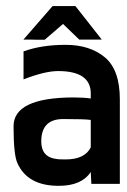

<svg xmlns="http://www.w3.org/2000/svg" viewBox="-20 -599 415 629"><path d="M313.5 -469.2H239.7L186.5 -520.5L126.5 -468.8H110.8H100.6L85 -469.2H56.6L152.3 -579.1H227.1ZM57.1 -430.7Q116.2 -452.1 195.3 -452.1Q274.4 -452.1 323.7 -411.1Q372.6 -370.1 372.6 -273.4V3.4H279.3L277.3 -35.6Q247.6 9.8 172.4 9.8Q70.3 9.8 37.1 -64.5Q24.4 -91.8 24.4 -185.3Q24.4 -278.8 219.2 -279.8Q253.4 -279.8 277.3 -276.4V-293Q277.3 -366.2 170.4 -366.2Q127 -366.2 57.1 -338.9ZM115.2 -135.7Q115.2 -86.9 159.2 -79.1Q174.3 -76.2 194.8 -76.7Q257.8 -76.7 277.3 -116.2V-206.1Q258.8 -209 187 -209Q115.2 -209 115.2 -135.7Z"/></svg>

Font: Keraleeyam
Style: Regular
Weight: 400
Designer: Hussain K. H.
Foundry: Swathanthra Malayalam Computing(SMC) http://smc.org.in
Version: Version 3.0.0+20221109